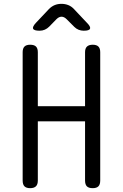

<svg xmlns="http://www.w3.org/2000/svg" viewBox="-20 -970 640 1000"><path d="M423 -338H177V-30Q177 -9 167 0.5Q157 10 137 10Q117 10 107.5 0.5Q98 -9 98 -30V-698Q98 -718 107.5 -727.5Q117 -737 137 -737Q158 -737 167.5 -727.5Q177 -718 177 -698V-417H423V-698Q423 -718 433 -727.5Q443 -737 463 -737Q483 -737 492.5 -727.5Q502 -718 502 -698V-30Q502 -9 492.5 0.5Q483 10 463 10Q442 10 432.5 0.5Q423 -9 423 -30ZM186 -810Q157 -810 152.5 -820.5Q148 -831 168 -852L235 -923Q249 -937 265 -943.5Q281 -950 300 -950Q319 -950 335.5 -943.5Q352 -937 365 -923L433 -851Q453 -831 449 -820.5Q445 -810 416 -810Q402 -810 389.5 -815Q377 -820 367 -830L327 -870Q314 -883 300.5 -883Q287 -883 274 -870L236 -831Q226 -821 213.5 -815.5Q201 -810 186 -810Z"/></svg>

Font: Maple Mono Normal NL Light
Style: Regular
Weight: 300
Monospace: yes
Designer: subframe7536
Version: Version 7.000